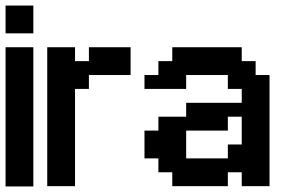

<svg xmlns="http://www.w3.org/2000/svg" viewBox="-20 -670 1040 691"><path d="M100 1V-500H0V1ZM0 -550H100V-650H0Z M250 -450V-500H150V0H250V-350H300V-400H450V-500H300V-450Z M800 -150V-100H650V-200H800V-250H850V-150ZM650 -250H550V-200H500V-100H550V-50H600V0H800V-50H850V0H950V-400H900V-450H850V-500H600V-450H550V-400H500V-350H650V-400H800V-350H850V-300H650Z"/></svg>

Font: Analogue OS
Style: Regular
Weight: 400
Designer: AbFarid
Version: Version 1.000